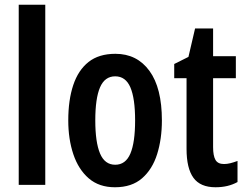

<svg xmlns="http://www.w3.org/2000/svg" viewBox="-20 -780 1037 810"><path d="M171 0H59V-760H171Z M663 -272Q663 -194 643 -130Q623 -66 579.5 -28Q536 10 465 10Q398 10 354.5 -27.5Q311 -65 289.5 -129Q268 -193 268 -272Q268 -358 289 -421Q310 -484 353.5 -518.5Q397 -553 467 -553Q558 -553 610.5 -481Q663 -409 663 -272ZM382 -272Q382 -180 402 -132.5Q422 -85 466 -85Q510 -85 530 -132Q550 -179 550 -272Q550 -365 530 -411.5Q510 -458 466 -458Q422 -458 402 -411.5Q382 -365 382 -272Z M925 -88Q938 -88 952 -91.5Q966 -95 982 -101V-12Q962 -1 939 4.5Q916 10 889 10Q825 10 796 -30Q767 -70 767 -152V-450H715V-510L775 -540L803 -660H879V-543H975V-450H879V-159Q879 -123 889 -105.5Q899 -88 925 -88Z"/></svg>

Font: Noto Sans Khmer UI ExtraCondensed SemiBold
Style: Regular
Weight: 600
Width: 2
Designer: Danh Hong and the Monotype Design Team
Foundry: Monotype Imaging Inc.
Version: Version 2.002; ttfautohint (v1.8.4.7-5d5b)